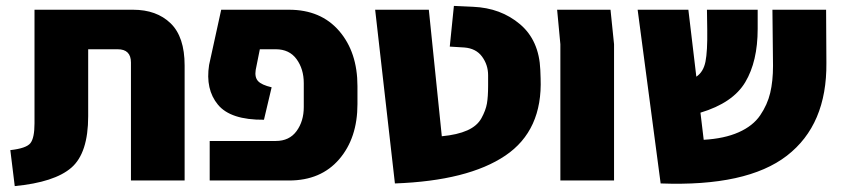

<svg xmlns="http://www.w3.org/2000/svg" viewBox="-20 -612 2852 651"><path d="M30 19 15 -103Q69 -109 83 -126.5Q97 -144 97 -194V-579H431Q511 -579 558.5 -533Q606 -487 606 -390V0H424V-400Q424 -445 379 -445H279V-218Q279 -93 222 -43.5Q165 6 30 19Z M691 0V-134H915Q961 -134 985.5 -167.5Q1010 -201 1010 -249V-330Q1010 -378 985.5 -411.5Q961 -445 915 -445H861L847 -375Q843 -350 855 -337Q867 -324 901 -316L875 -206Q762 -205 719 -257Q676 -309 689 -392L730 -579H960Q1068 -579 1130 -507Q1192 -435 1192 -320V-259Q1192 -144 1130 -72Q1068 0 960 0Z M1319 10 1252 -579H1434L1478 -150Q1531 -155 1564.5 -170Q1598 -185 1612.5 -211.5Q1627 -238 1631 -261Q1635 -284 1635 -322V-357Q1635 -392 1614.5 -420Q1594 -448 1554 -451L1505 -454L1519 -592L1584 -589Q1678 -585 1743 -530Q1808 -475 1812 -375L1813 -347Q1820 -170 1693.5 -84.5Q1567 1 1319 10Z M1880 0V-462L1869 -579H2050L2062 -462V0Z M2782 -399Q2784 -189 2648 -84Q2512 21 2220 10L2142 -579H2314L2341 -352Q2365 -368 2372 -403Q2379 -438 2378 -510L2377 -579H2549V-514Q2549 -404 2507 -333.5Q2465 -263 2355 -230L2366 -138Q2436 -142 2484.5 -163.5Q2533 -185 2557.5 -221Q2582 -257 2591.5 -297Q2601 -337 2601 -389L2599 -579H2781Z"/></svg>

Font: Assistant ExtraBold
Style: Regular
Weight: 800
Designer: Hebrew By Ben Nathan, Latin by Paul Hunt
Version: Version 2.001;PS 002.001;hotconv 1.0.88;makeotf.lib2.5.64775